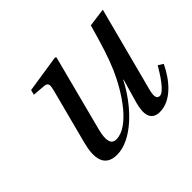

<svg xmlns="http://www.w3.org/2000/svg" viewBox="-116 -683 875 875"><g transform="rotate(-45 322.0 -245.0)"><path d="M126 -450 188 -445C212 -443 211 -428 203 -397L134 -133C113 -53 121 12 201 12C297 12 402 -94 462 -210H464L431 -96C412 -29 424 12 477 12C549 12 609 -57 644 -131L620 -146C600 -112 556 -40 528 -40C507 -40 507 -63 515 -94L622 -502L533 -490C504 -388 488 -335 462 -274C418 -173 331 -40 248 -40C216 -40 208 -70 223 -128L319 -497L314 -502L132 -474Z"/></g></svg>

Font: Heuristica
Style: Italic
Weight: 400
Italic angle: -13°
Version: Version 1.0.1